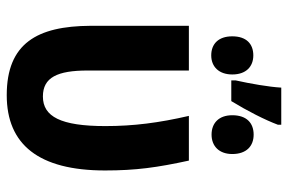

<svg xmlns="http://www.w3.org/2000/svg" viewBox="-166 -700 875 584"><g transform="rotate(90 272.0 -408.5)"><path d="M360 -826H247C245 -789 235 -732 225 -687V-674H288C318 -723 345 -776 360 -816ZM390 -742C355 -742 331 -721 331 -677C331 -636 355 -614 390 -614C425 -614 449 -637 449 -677C449 -720 425 -742 390 -742ZM149 -741C114 -741 91 -720 91 -677C91 -635 114 -613 149 -613C183 -613 207 -636 207 -677C207 -719 183 -741 149 -741ZM270 9C420 9 499 -88 499 -290C499 -384 490 -448 469 -545H333C354 -454 364 -377 364 -291C364 -155 335 -101 274 -101C216 -101 195 -145 195 -237V-545H59V-245C60 -84 112 9 270 9Z"/></g></svg>

Font: Noto Sans Display SemiCondensed
Style: Bold
Weight: 700
Width: 4
Designer: Monotype Design Team
Foundry: Monotype Imaging Inc.
Version: Version 1.900